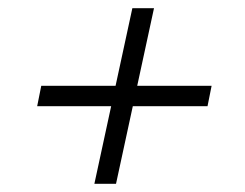

<svg xmlns="http://www.w3.org/2000/svg" viewBox="-20 -576 600 470"><path d="M304 -556H357L264 -126H211ZM498 -366 488 -316H71L81 -366Z"/></svg>

Font: Roboto Serif 20pt ExtraLight
Style: Italic
Weight: 250
Italic angle: -10°
Version: Version 1.007